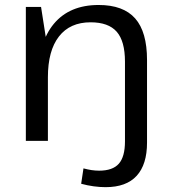

<svg xmlns="http://www.w3.org/2000/svg" viewBox="-20 -568 688 774"><path d="M405.5 186.5Q383.3 186.5 357.7 183.1Q332.1 179.6 307.2 172.8L316.5 110.8Q333.4 115.3 349 117.7Q364.6 120 379.7 120Q434.3 120 459.1 91.9Q483.8 63.9 483.8 1.9V-9.1H572.7V6.8Q572.7 95.2 530.9 140.8Q489.1 186.5 405.5 186.5ZM483.8 -319.5Q483.8 -402.2 450.4 -440.2Q417 -478.1 345.2 -478.1Q262.2 -478.1 217.7 -421Q173.1 -363.9 173.1 -256.7L133.8 -186.7V-253.2Q133.8 -396 197 -471.9Q260.3 -547.9 377.6 -547.9Q477.1 -547.9 524.9 -493.7Q572.7 -439.5 572.7 -326V0H483.8ZM84.2 -540H145.5L173.1 -363.4V0H84.2Z"/></svg>

Font: Pathway Extreme 8pt Thin
Style: Regular
Weight: 100
Designer: Eduardo Rodriguez Tunni
Foundry: Eduardo Rodriguez Tunni
Version: Version 1.000